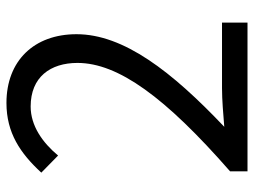

<svg xmlns="http://www.w3.org/2000/svg" viewBox="-116 -671 787 595"><g transform="rotate(-90 277.5 -373.5)"><path d="M44 0H505V-79H302C265 -79 220 -75 182 -72C354 -235 469 -384 469 -530C469 -661 387 -747 256 -747C163 -747 100 -704 40 -639L93 -587C133 -635 185 -672 245 -672C336 -672 380 -611 380 -527C380 -401 274 -255 44 -54Z"/></g></svg>

Font: DAIFUKU Sans JP
Style: Regular
Weight: 400
Designer: Original font ‘Source Han Sans JP’ : Ryoko NISHIZUKA  (kana, bopomofo & ideographs); Paul D. Hunt (Latin, Greek & Cyrill
Foundry: Daifuku
Version: Version 1.001